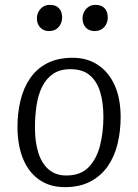

<svg xmlns="http://www.w3.org/2000/svg" viewBox="-20 -757 569 791"><path d="M247 14Q185 14 141 -17Q97 -48 74.5 -104Q52 -160 52 -235Q52 -292 64.5 -343.5Q77 -395 104 -434.5Q131 -474 174.5 -496.5Q218 -519 280 -519Q339 -519 383.5 -489.5Q428 -460 452.5 -405.5Q477 -351 477 -274Q477 -217 464.5 -165Q452 -113 424.5 -73Q397 -33 353 -9.5Q309 14 247 14ZM253 -34Q312 -34 345 -68Q378 -102 392 -157Q406 -212 406 -275Q406 -333 393 -377Q380 -421 350.5 -446.5Q321 -472 270 -472Q227 -472 198.5 -452.5Q170 -433 153.5 -399.5Q137 -366 130.5 -322Q124 -278 124 -230Q124 -172 138 -127.5Q152 -83 181 -58.5Q210 -34 253 -34ZM132 -681Q132 -704 147 -720.5Q162 -737 185 -737Q210 -737 223 -723Q236 -709 236 -685Q236 -662 221.5 -645.5Q207 -629 182 -629Q160 -629 146 -643.5Q132 -658 132 -681ZM320 -681Q320 -704 335 -720.5Q350 -737 373 -737Q398 -737 411 -723Q424 -709 424 -685Q424 -662 409.5 -645.5Q395 -629 370 -629Q347 -629 333.5 -643.5Q320 -658 320 -681Z"/></svg>

Font: Literata Light
Style: Italic
Weight: 300
Italic angle: -2°
Designer: Latin by Veronika Burian and Jose Scaglione. Greek by Irene Vlachou. Cyrillic by Vera Evstafieva
Foundry: TypeTogether
Version: Version 3.103;gftools[0.9.29]